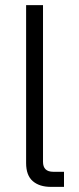

<svg xmlns="http://www.w3.org/2000/svg" viewBox="-20 -730 310 750"><path d="M179 0Q134 0 108 -22.5Q82 -45 82 -93V-710H148V-98Q148 -59 188 -59H230V0Z"/></svg>

Font: Geist Light
Style: Regular
Weight: 400
Designer: Basement.studio, Andrés Briganti, Mateo Zaragoza
Foundry: Basement.studio, Vercel, Andrés Briganti, Guido Ferreyra, Mateo Zaragoza
Version: Version 1.401